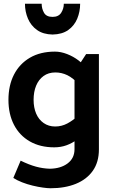

<svg xmlns="http://www.w3.org/2000/svg" viewBox="-20 -773 608 1023"><path d="M507 -485H439L377 -390V22Q377 70 340.5 97.5Q304 125 246 126Q209 125 172 115Q135 105 90 83L51 175Q71 188 98 198.5Q125 209 154 216Q183 223 208.5 226.5Q234 230 249 230Q326 230 384 206.5Q442 183 474.5 137Q507 91 507 23ZM404 -163Q369 -131 338.5 -115Q308 -99 274 -99Q239 -99 212.5 -117.5Q186 -136 172.5 -168Q159 -200 159 -241Q159 -284 172.5 -316.5Q186 -349 212 -368Q238 -387 275 -387Q308 -387 338.5 -372.5Q369 -358 405 -319L441 -407Q426 -430 398.5 -451Q371 -472 337.5 -485Q304 -498 273 -498Q195 -498 139.5 -465.5Q84 -433 54.5 -375.5Q25 -318 25 -241Q25 -165 54.5 -108Q84 -51 139 -19.5Q194 12 269 12Q304 12 334.5 1Q365 -10 392 -30.5Q419 -51 441 -78ZM320 -753Q320 -727 306 -705Q292 -683 260 -683Q227 -683 214.5 -705Q202 -727 202 -753H113Q113 -711 129 -673.5Q145 -636 177.5 -613Q210 -590 260 -589Q311 -590 343.5 -613Q376 -636 391.5 -673.5Q407 -711 407 -753Z"/></svg>

Font: Catamaran
Style: Bold
Weight: 700
Designer: Pria Ravichandran
Version: Version 2.000